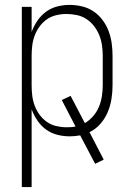

<svg xmlns="http://www.w3.org/2000/svg" viewBox="-20 -548 540 783"><path d="M69 215V-520H109V-418Q118 -442 132.5 -463.5Q147 -485 167.5 -500Q188 -515 213 -521.5Q238 -528 264 -528Q289 -528 314.5 -522Q340 -516 361.5 -501.5Q383 -487 398.5 -466Q414 -445 423 -421Q432 -397 435.5 -371.5Q439 -346 439 -320V-200Q439 -172 434.5 -144Q430 -116 419 -90Q408 -64 389 -42.5Q370 -21 345 -9L403 103L368 120L307 4Q296 6 285.5 7Q275 8 264 8Q238 8 213 1.5Q188 -5 167.5 -20Q147 -35 132.5 -56.5Q118 -78 109 -102V215ZM251 -29Q260 -29 269.5 -29.5Q279 -30 288 -32L232 -140L268 -157L326 -46Q345 -57 360 -74.5Q375 -92 383.5 -112.5Q392 -133 395.5 -155.5Q399 -178 399 -200V-320Q399 -341 396 -362.5Q393 -384 385 -404Q377 -424 364 -441Q351 -458 333 -470Q315 -482 293.5 -486.5Q272 -491 251 -491Q230 -491 209 -486Q188 -481 171 -469Q154 -457 141.5 -440Q129 -423 121.5 -403Q114 -383 111.5 -362Q109 -341 109 -320V-200Q109 -179 111.5 -158Q114 -137 121.5 -117Q129 -97 141.5 -80Q154 -63 171 -51Q188 -39 209 -34Q230 -29 251 -29Z"/></svg>

Font: Iosevka Curly Extralight
Style: Regular
Weight: 200
Monospace: yes
Designer: Belleve Invis
Foundry: Belleve Invis
Version: Version 22.1.2; ttfautohint (v1.8.4)